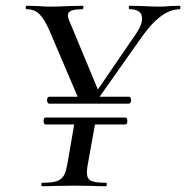

<svg xmlns="http://www.w3.org/2000/svg" viewBox="-20 -645 645 665"><path d="M220 -573 319 -335 449 -525Q472 -557 472 -581Q472 -613 429 -613Q426 -613 426 -619Q426 -625 429 -625L473 -624Q511 -622 535 -622Q550 -622 570 -624L602 -625Q605 -625 605 -619Q605 -613 602 -613Q538 -613 469 -514L325 -310H426Q430 -310 432 -306.5Q434 -303 434 -298Q434 -293 432 -289.5Q430 -286 426 -286H150Q147 -286 145 -289.5Q143 -293 143 -298Q143 -303 145 -306.5Q147 -310 150 -310H249L150 -542Q133 -580 116 -596.5Q99 -613 73 -613Q69 -613 69 -619Q69 -625 73 -625L111 -624Q139 -622 151 -622Q177 -622 221 -624L266 -625Q269 -625 269 -620Q269 -613 265 -613Q239 -613 227 -608Q215 -603 215 -592Q215 -585 220 -573ZM171 -1Q155 0 127 0Q123 0 123 -6Q123 -12 127 -12Q160 -12 176.5 -17.5Q193 -23 201 -37Q209 -51 214 -81L237 -214H138Q131 -214 131 -226Q131 -238 138 -238H414Q421 -238 421 -226Q421 -214 414 -214H309L285 -81Q281 -62 281 -47Q281 -26 295 -19Q309 -12 347 -12Q350 -12 350 -6Q350 0 347 0Q318 0 302 -1L238 -2Z"/></svg>

Font: CormorantInfant-MediumItalic
Style: Italic
Weight: 500
Italic angle: -10°
Designer: Christian Thalmann (Catharsis Fonts)
Foundry: Catharsis Fonts
Version: Version 3.303